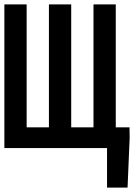

<svg xmlns="http://www.w3.org/2000/svg" viewBox="-22 -678 614 879"><path d="M202 -95V-658H304V-95H406V-658H508V-95H571V-82Q571 -70 571.5 -57.5Q572 -45 571 -33L562 181H468V0H-2V-658H100V-95Z"/></svg>

Font: Codetta
Style: Bold
Weight: 700
Designer: Ulrich Proeller
Foundry: PROSA GmbH
Version: Version 2.00;September 29, 2018;FontCreator 11.5.0.2427 64-b